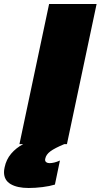

<svg xmlns="http://www.w3.org/2000/svg" viewBox="-116 -719 502 958"><path d="M-96 140Q-96 130 -93 116Q-85 77 -60.5 48Q-36 19 0 0H-19L129 -699H366L218 0H205Q157 20 135.5 36Q114 52 110 72L109 78Q109 86 115 90.5Q121 95 131 95Q154 95 183 82L158 202Q132 210 96 214.5Q60 219 27 219Q-30 219 -63 199.5Q-96 180 -96 140Z"/></svg>

Font: Prompt Black
Style: Italic
Weight: 900
Italic angle: -12°
Designer: Katatrad Team
Foundry: CadsonDemak
Version: Version 1.001